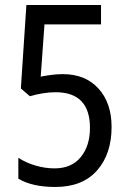

<svg xmlns="http://www.w3.org/2000/svg" viewBox="-20 -734 512 764"><path d="M230 -439Q320 -439 372 -381.5Q424 -324 424 -229Q424 -121 366 -55.5Q308 10 200 10Q108 10 53 -23V-106Q84 -86 122 -75Q160 -64 197 -64Q265 -64 301.5 -109Q338 -154 338 -225Q338 -367 201 -367Q176 -367 149 -362.5Q122 -358 99 -351L63 -382L85 -714H382V-637H157L142 -429Q162 -433 184.5 -436Q207 -439 230 -439Z"/></svg>

Font: Noto Sans Lao Condensed
Style: Regular
Weight: 400
Width: 3
Designer: Monotype Design Team
Foundry: Monotype Imaging Inc.
Version: Version 2.003; ttfautohint (v1.8.4.7-5d5b)